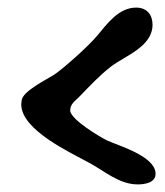

<svg xmlns="http://www.w3.org/2000/svg" viewBox="-20 -630 434 506"><path d="M339 -610C293 -610 263 -568 237 -537C214 -509 150 -452 124 -434C106 -422 39 -390 37 -365L36 -355C36 -287 166 -228 215 -201C256 -179 294 -144 343 -144C361 -144 390 -148 390 -172C390 -219 289 -247 262 -260C247 -267 165 -315 165 -339C165 -356 178 -364 189 -375C216 -403 242 -431 273 -455C310 -483 382 -507 382 -565C382 -591 367 -610 339 -610Z"/></svg>

Font: ChillLongCangKaiShu Bold
Style: Regular
Weight: 700
Version: Version 3.500;Glyphs 3.1.1 (3135)